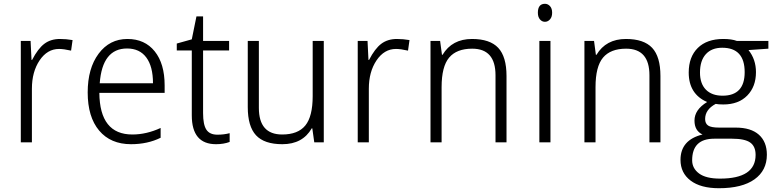

<svg xmlns="http://www.w3.org/2000/svg" viewBox="-20 -745 4061 1005"><path d="M359.9 -535.2 352.1 -480Q314 -488.8 289.1 -488.8Q227.5 -488.8 187.3 -429Q147 -369.1 147 -280.8V0H88.9V-530.8H140.1L145 -431.2H147.9Q178.7 -490.7 212.2 -515.9Q245.6 -541 293.9 -541Q326.7 -541 359.9 -535.2Z M841.8 -258.8H500Q502 -41 672.9 -41Q746.6 -41 820.8 -75.2V-23.9Q752.4 9.8 666 9.8Q559.1 9.8 499 -61.5Q439 -132.8 439 -261.2Q439 -387.2 496.3 -464.1Q553.7 -541 647 -541Q737.8 -541 789.8 -476.3Q841.8 -411.6 841.8 -297.9ZM502 -309.1H780.8Q780.8 -397 745.8 -444.1Q710.9 -491.2 645 -491.2Q515.6 -491.2 502 -309.1Z M1182.1 -47.9V-2Q1150.4 9.8 1110.8 9.8Q983.9 9.8 983.9 -141.1V-481H905.3V-517.1L983.9 -539.1L1008.3 -659.2H1043V-530.8H1179.2V-481H1043V-152.8Q1043 -92.3 1060.3 -66.2Q1077.6 -40 1118.2 -40Q1152.3 -40 1182.1 -47.9Z M1335 -530.8V-180.2Q1335 -41 1457 -41Q1539.6 -41 1578.1 -88.1Q1616.7 -135.3 1616.7 -242.2V-530.8H1674.8V0H1625L1614.7 -73.2H1611.8Q1564 9.8 1458 9.8Q1363.3 9.8 1320.1 -36.9Q1276.9 -83.5 1276.9 -184.1V-530.8Z M2123.5 -535.2 2115.7 -480Q2077.6 -488.8 2052.7 -488.8Q1991.2 -488.8 1950.9 -429Q1910.6 -369.1 1910.6 -280.8V0H1852.5V-530.8H1903.8L1908.7 -431.2H1911.6Q1942.4 -490.7 1975.8 -515.9Q2009.3 -541 2057.6 -541Q2090.3 -541 2123.5 -535.2Z M2573.7 0V-351.1Q2573.7 -490.2 2451.7 -490.2Q2370.1 -490.2 2330.8 -443.4Q2291.5 -396.5 2291.5 -289.1V0H2233.4V-530.8H2283.7L2293.5 -458H2296.4Q2346.2 -541 2450.7 -541Q2544.4 -541 2587.9 -494.6Q2631.3 -448.2 2631.3 -347.2V0Z M2832.5 -725.1Q2847.7 -725.1 2858.9 -712.9Q2870.1 -700.7 2870.1 -678.2Q2870.1 -656.2 2858.9 -643.6Q2847.7 -630.9 2832.5 -630.9Q2816.9 -630.9 2806.2 -643.6Q2795.4 -656.2 2795.4 -678.2Q2795.4 -725.1 2832.5 -725.1ZM2861.3 0H2803.2V-530.8H2861.3Z M3379.4 0V-351.1Q3379.4 -490.2 3257.3 -490.2Q3175.8 -490.2 3136.5 -443.4Q3097.2 -396.5 3097.2 -289.1V0H3039.1V-530.8H3089.4L3099.1 -458H3102.1Q3151.9 -541 3256.3 -541Q3350.1 -541 3393.6 -494.6Q3437 -448.2 3437 -347.2V0Z M4002 -530.8V-490.2L3897.9 -482.9Q3937 -434.1 3937 -367.2Q3937 -291.5 3891.4 -244.9Q3845.7 -198.2 3766.1 -198.2Q3740.2 -198.2 3726.1 -201.2Q3670.9 -171.4 3670.9 -122.1Q3670.9 -98.6 3686.5 -87.9Q3702.1 -77.1 3745.1 -77.1H3831.1Q3910.6 -77.1 3952.4 -39.8Q3994.1 -2.4 3994.1 64.9Q3994.1 147.5 3929.2 193.8Q3864.3 240.2 3743.2 240.2Q3647.5 240.2 3594.7 200.2Q3542 160.2 3542 91.8Q3542 -12.7 3657.2 -41Q3615.2 -60.5 3615.2 -113.8Q3615.2 -170.9 3681.2 -210.9Q3585 -252.9 3585 -365.2Q3585 -447.3 3632.6 -494.1Q3680.2 -541 3766.1 -541Q3809.6 -541 3836.9 -530.8ZM3762.2 -244.1Q3877.9 -244.1 3877.9 -367.2Q3877.9 -495.1 3760.3 -495.1Q3705.1 -495.1 3674.6 -461.4Q3644 -427.7 3644 -365.2Q3644 -307.1 3675 -275.6Q3706.1 -244.1 3762.2 -244.1ZM3812 -19H3718.3Q3603 -19 3603 94.2Q3603 136.2 3639.2 163.1Q3675.3 189.9 3749 189.9Q3935.1 189.9 3935.1 65.9Q3935.1 21 3906.7 1Q3878.4 -19 3812 -19Z"/></svg>

Font: Droid Sans TV
Style: Regular
Weight: 300
Version: Version 1.00